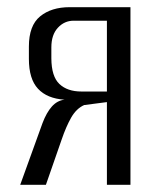

<svg xmlns="http://www.w3.org/2000/svg" viewBox="-20 -515 426 535"><path d="M36.3 0 98.5 -172.1Q109.6 -201.5 124.7 -218.4Q139.9 -235.2 159.9 -237.2Q111.2 -240.4 85.9 -267.7Q60.5 -294.9 60.5 -350.9V-385.2Q60.5 -443.8 91.8 -469.4Q123.1 -495 174.1 -495H343.5V0H277.9V-230.5L214.6 -222.3Q192.7 -212.6 178.2 -187.1Q163.8 -161.6 151.6 -125.6L107.9 0ZM206.8 -260H277.9V-457.3H185.2Q159.4 -457.3 141.3 -437.7Q123.1 -418.1 123.1 -382.9V-352.4Q123.4 -301.8 145.6 -280.9Q167.8 -260 206.8 -260Z"/></svg>

Font: Alumni Sans SC Thin
Style: Regular
Weight: 100
Designer: Robert E. Leuschke
Foundry: Robert E. Leuschke
Version: Version 1.018